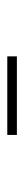

<svg xmlns="http://www.w3.org/2000/svg" viewBox="216 -764 67 540"><g transform="rotate(-90 250.0 -494.5)"><path d="M140 -481V-508H361V-481Z"/></g></svg>

Font: Rokkitt ExtraLight
Style: Regular
Weight: 250
Version: Version 3.103